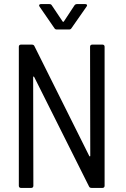

<svg xmlns="http://www.w3.org/2000/svg" viewBox="-20 -918 614 938"><path d="M329 -780 403 -886C408 -892 405 -898 397 -898H356C351 -898 347 -896 344 -892L292 -813C291 -811 287 -811 286 -813L233 -892C230 -897 226 -898 221 -898H180C174 -898 171 -895 171 -891C171 -890 172 -888 173 -886L246 -780C249 -775 253 -774 258 -774H317C322 -774 326 -775 329 -780ZM420 -690 421 -157C421 -153 418 -153 416 -156L148 -693C146 -698 141 -700 136 -700H82C76 -700 72 -696 72 -690V-10C72 -4 76 0 82 0H133C139 0 143 -4 143 -10L142 -541C142 -545 145 -545 147 -542L415 -7C417 -2 422 0 427 0H481C487 0 491 -4 491 -10V-690C491 -696 487 -700 481 -700H430C424 -700 420 -696 420 -690Z"/></svg>

Font: Barlow Semi Condensed
Style: Regular
Weight: 400
Width: 4
Designer: Jeremy Tribby
Foundry: Tribby Type
Version: Version 1.422;hotconv 1.0.109;makeotfexe 2.5.65596